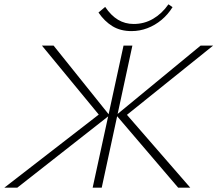

<svg xmlns="http://www.w3.org/2000/svg" viewBox="-36 -869 1007 889"><path d="M-16 0 440 -353 434 -323 158 -658H212L471 -335L44 0ZM393 0 536 -658H577L435 0ZM789 0 502 -336 893 -658H951L534 -323L539 -352L845 0ZM573 -725Q522 -725 485 -747.5Q448 -770 420 -811L451 -837Q478 -797 510.5 -777.5Q543 -758 583 -758Q632 -758 673 -782Q714 -806 744 -849L763 -836Q742 -802 712 -777Q682 -752 646.5 -738.5Q611 -725 573 -725Z"/></svg>

Font: Ysabeau Infant ExtraLight
Style: Italic
Weight: 250
Italic angle: -12°
Designer: Christian Thalmann (Catharsis Fonts)
Version: Version 2.001;gftools[0.9.30]; featfreeze: ss01,ss02,lnum